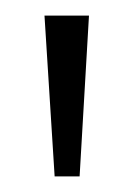

<svg xmlns="http://www.w3.org/2000/svg" viewBox="-20 -775 171 246"><path d="M50 -549 37 -755H94L82 -549Z"/></svg>

Font: DM Sans 11pt ExtraLight
Style: Regular
Weight: 250
Version: Version 4.004;gftools[0.9.30]